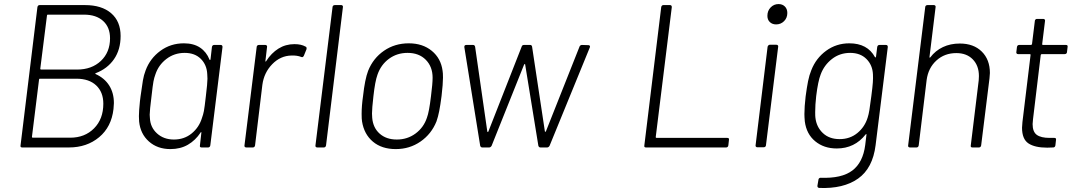

<svg xmlns="http://www.w3.org/2000/svg" viewBox="-20 -725 5289 944"><path d="M450 -361Q494 -341 517 -304.5Q540 -268 540 -218Q540 -209 538 -189Q528 -101 467.5 -50.5Q407 0 319 0H89Q79 0 81 -10L164 -690Q166 -700 175 -700H398Q480 -700 526.5 -660Q573 -620 573 -548Q573 -481 540.5 -434Q508 -387 450 -365Q448 -364 448 -363Q448 -362 450 -361ZM211 -649 178 -387Q178 -383 182 -383H359Q431 -383 476 -425.5Q521 -468 521 -537Q521 -591 487 -622Q453 -653 393 -653H215Q211 -653 211 -649ZM488 -215Q488 -272 453 -305Q418 -338 356 -338H176Q172 -338 172 -334L137 -52Q137 -48 141 -48H325Q397 -48 442.5 -94Q488 -140 488 -215Z M1033 -504H1065Q1074 -504 1074 -494L1014 -10Q1012 0 1003 0H971Q961 0 963 -10L970 -72Q971 -75 969 -75.5Q967 -76 966 -73Q941 -35 904 -13.5Q867 8 818 8Q754 8 712 -29.5Q670 -67 664 -128Q663 -136 663 -154Q663 -179 668 -227L671 -251Q678 -302 682.5 -329Q687 -356 696 -379Q718 -438 768.5 -475Q819 -512 884 -512Q932 -512 963.5 -491Q995 -470 1010 -432Q1011 -430 1012.5 -430Q1014 -430 1015 -433L1022 -494Q1024 -504 1033 -504ZM992 -251Q1000 -316 1000 -338Q1000 -352 999 -360Q997 -406 967.5 -435.5Q938 -465 888 -465Q837 -465 798 -435Q759 -405 744 -359Q738 -343 734.5 -324.5Q731 -306 725 -252Q716 -181 716 -161Q716 -150 717 -145Q719 -99 752 -69Q785 -39 835 -39Q886 -39 922.5 -69Q959 -99 973 -145Q979 -161 982.5 -179Q986 -197 992 -251Z M1482 -496Q1489 -494 1487 -483L1474 -451Q1469 -441 1461 -445Q1441 -453 1413 -452Q1359 -451 1318.5 -409.5Q1278 -368 1270 -308L1234 -10Q1232 0 1223 0H1191Q1186 0 1183.5 -3Q1181 -6 1182 -10L1242 -494Q1242 -498 1245 -501Q1248 -504 1253 -504H1285Q1289 -504 1291.5 -501Q1294 -498 1293 -494L1285 -426Q1284 -423 1286 -422.5Q1288 -422 1289 -425Q1314 -464 1349 -486Q1384 -508 1428 -508Q1461 -508 1482 -496Z M1531 -10 1615 -690Q1615 -694 1618 -697Q1621 -700 1626 -700H1658Q1662 -700 1664.5 -697Q1667 -694 1666 -690L1583 -10Q1581 0 1572 0H1540Q1535 0 1532.5 -3Q1530 -6 1531 -10Z M1760 -128Q1758 -139 1758 -165Q1758 -205 1765 -253Q1774 -335 1790 -377Q1815 -439 1868 -475.5Q1921 -512 1990 -512Q2058 -512 2103 -475Q2148 -438 2156 -377Q2158 -367 2158 -343Q2158 -313 2151 -253Q2145 -207 2139.5 -179Q2134 -151 2126 -128Q2101 -66 2047.5 -29Q1994 8 1926 8Q1857 8 1813.5 -28.5Q1770 -65 1760 -128ZM2079 -146Q2090 -175 2099 -252Q2107 -314 2107 -343Q2107 -397 2073.5 -431Q2040 -465 1984 -465Q1932 -465 1892.5 -436Q1853 -407 1836 -358Q1824 -325 1816 -252Q1809 -191 1809 -167Q1809 -152 1810 -146Q1814 -97 1846.5 -68Q1879 -39 1931 -39Q1983 -39 2023 -68.5Q2063 -98 2079 -146Z M2341 -8 2263 -493V-495Q2263 -504 2273 -504H2306Q2314 -504 2316 -495L2376 -78Q2377 -76 2378.5 -76Q2380 -76 2381 -78L2545 -496Q2546 -500 2549 -502Q2552 -504 2556 -504H2587Q2594 -504 2596 -496L2659 -79Q2660 -77 2661.5 -77Q2663 -77 2664 -79L2829 -495Q2830 -499 2833.5 -501.5Q2837 -504 2841 -504L2873 -503Q2878 -503 2880 -499.5Q2882 -496 2880 -492L2682 -8Q2677 0 2670 0H2637Q2630 0 2627 -8L2562 -408Q2562 -410 2560.5 -410Q2559 -410 2557 -408L2397 -8Q2392 0 2385 0H2351Q2344 0 2341 -8Z M3148 -10 3231 -690Q3233 -700 3242 -700H3274Q3283 -700 3283 -690L3204 -51Q3204 -47 3208 -47H3556Q3566 -47 3564 -37L3561 -10Q3559 0 3550 0H3156Q3146 0 3148 -10Z M3753 -647Q3753 -672 3769 -688.5Q3785 -705 3808 -705Q3827 -705 3839 -693Q3851 -681 3851 -661Q3851 -637 3835 -621Q3819 -605 3796 -605Q3777 -605 3765 -616.5Q3753 -628 3753 -647ZM3695 -11 3754 -495Q3755 -499 3758 -502Q3761 -505 3765 -505H3797Q3802 -505 3804.5 -502Q3807 -499 3806 -495L3746 -11Q3746 -7 3743 -4Q3740 -1 3735 -1H3703Q3699 -1 3696.5 -4Q3694 -7 3695 -11Z M4304 -504H4336Q4345 -504 4345 -494L4285 -11Q4271 102 4199 153Q4127 204 4007 199Q3998 197 3999 188L4004 159Q4004 155 4007 152Q4010 149 4015 149Q4118 153 4170.5 113.5Q4223 74 4234 -12L4240 -62Q4241 -65 4239.5 -65.5Q4238 -66 4236 -64Q4182 5 4094 5Q4031 5 3988 -30.5Q3945 -66 3937 -128Q3935 -150 3935 -164Q3935 -200 3941 -251Q3947 -296 3953 -326Q3959 -356 3969 -380Q3992 -439 4042 -475.5Q4092 -512 4156 -512Q4245 -512 4282 -444Q4283 -442 4285 -443Q4287 -444 4287 -446L4293 -494Q4295 -504 4304 -504ZM4264 -252Q4270 -298 4271.5 -320Q4273 -342 4272 -359Q4270 -405 4240 -435Q4210 -465 4160 -465Q4109 -465 4070.5 -435Q4032 -405 4015 -359Q4002 -326 3993 -253Q3988 -209 3988 -174Q3988 -153 3989 -147Q3994 -101 4025.5 -71Q4057 -41 4108 -41Q4159 -41 4195.5 -71Q4232 -101 4246 -147Q4251 -162 4254.5 -184Q4258 -206 4264 -252Z M4847 -366Q4847 -358 4845 -340L4804 -10Q4802 0 4793 0H4761Q4751 0 4753 -10L4792 -330Q4793 -337 4793 -351Q4793 -402 4763 -433Q4733 -464 4682 -464Q4624 -464 4584 -427.5Q4544 -391 4536 -332L4497 -10Q4495 0 4486 0H4454Q4449 0 4446.5 -3Q4444 -6 4445 -10L4529 -690Q4529 -694 4532 -697Q4535 -700 4540 -700H4572Q4576 -700 4578.5 -697Q4581 -694 4580 -690L4550 -445Q4550 -439 4554 -443Q4579 -476 4616 -493.5Q4653 -511 4699 -511Q4767 -511 4807 -471.5Q4847 -432 4847 -366Z M5215 -459H5102Q5099 -459 5097 -455L5059 -139Q5057 -121 5057 -115Q5057 -77 5077.5 -62Q5098 -47 5141 -47H5164Q5174 -47 5172 -37L5169 -10Q5167 0 5158 0L5129 1Q5068 1 5036.5 -20Q5005 -41 5005 -97Q5005 -105 5007 -125L5047 -455Q5047 -459 5044 -459H4985Q4981 -459 4978.5 -462Q4976 -465 4977 -469L4980 -494Q4982 -504 4991 -504H5049Q5052 -504 5054 -508L5068 -622Q5068 -626 5071 -629Q5074 -632 5078 -632H5110Q5114 -632 5116.5 -629Q5119 -626 5118 -622L5104 -508Q5104 -504 5107 -504H5221Q5231 -504 5229 -494L5226 -469Q5226 -465 5223 -462Q5220 -459 5215 -459Z"/></svg>

Font: Barlow Light
Style: Italic
Weight: 300
Italic angle: -7°
Designer: Jeremy Tribby
Foundry: Tribby Type
Version: Version 1.408